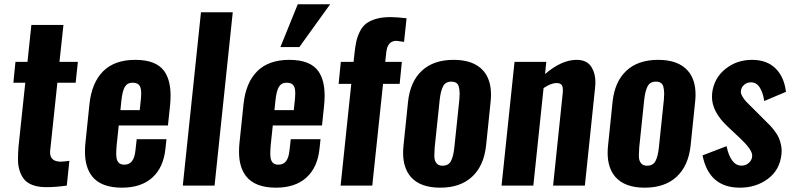

<svg xmlns="http://www.w3.org/2000/svg" viewBox="-20 -867 3700 897"><path d="M189 7.3Q154.8 6.3 130.1 -3.4Q105.5 -13.2 92 -30.3Q78.6 -47.4 71.3 -70.8Q64 -94.2 64 -121.8Q64 -149.4 66.4 -180.7L98.1 -480.5H42.5L52.2 -578.1H108.4L126.5 -750.5H276.4L257.8 -578.1H343.8L333.5 -480.5H248L214.4 -163.1Q213.9 -158.7 213.9 -154.8Q213.9 -113.3 261.2 -111.8Q262.7 -111.8 264.2 -111.8Q277.3 -111.8 304.2 -115.7L292 0Q240.2 7.3 201.7 7.3Q194.8 7.3 189 7.3Z M549.8 9.8Q452.1 9.8 410.2 -43.5Q376.5 -86.4 377 -159.7Q377 -177.7 378.9 -197.3L397.9 -380.4Q408.7 -481.4 462.2 -534.4Q515.6 -587.4 611.8 -587.4Q710.4 -587.4 748 -533.7Q776.9 -492.2 776.9 -419.9Q776.9 -398.4 774.4 -373.5L764.6 -280.8H534.7L524.9 -187.5Q522.9 -164.1 522.9 -145.5Q523.4 -143.1 523.4 -141.1Q523.4 -121.1 532.5 -109.4Q541.5 -97.7 560.5 -97.7Q584.5 -97.7 596.9 -114.3Q609.4 -130.9 612.8 -164.6L618.7 -216.8H757.8L752.9 -171.9Q743.7 -84 691.4 -37.1Q639.2 9.8 549.8 9.8ZM542.5 -352.5H632.8L638.7 -409.2Q639.6 -420.9 639.6 -430.2Q639.6 -452.1 633.8 -463.9Q625 -480.5 600.3 -480.7Q575.7 -481 563.7 -461.9Q551.8 -442.9 546.9 -395Z M834 0 918.9 -809.6H1067.4L982.4 0Z M1290 -647 1371.1 -847.2H1522.5L1378.4 -647ZM1269.5 9.8Q1171.9 9.8 1129.9 -43.5Q1096.2 -86.4 1096.7 -159.7Q1096.7 -177.7 1098.6 -197.3L1117.7 -380.4Q1128.4 -481.4 1181.9 -534.4Q1235.4 -587.4 1331.5 -587.4Q1430.2 -587.4 1467.8 -533.7Q1496.6 -492.2 1496.6 -419.9Q1496.6 -398.4 1494.1 -373.5L1484.4 -280.8H1254.4L1244.6 -187.5Q1242.7 -164.1 1242.7 -145.5Q1243.2 -143.1 1243.2 -141.1Q1243.2 -121.1 1252.2 -109.4Q1261.2 -97.7 1280.3 -97.7Q1304.2 -97.7 1316.7 -114.3Q1329.1 -130.9 1332.5 -164.6L1338.4 -216.8H1477.5L1472.7 -171.9Q1463.4 -84 1411.1 -37.1Q1358.9 9.8 1269.5 9.8ZM1262.2 -352.5H1352.5L1358.4 -409.2Q1359.4 -420.9 1359.4 -430.2Q1359.4 -452.1 1353.5 -463.9Q1344.7 -480.5 1320.1 -480.7Q1295.4 -481 1283.4 -461.9Q1271.5 -442.9 1266.6 -395Z M1571.3 0 1621.1 -475.1H1562L1572.3 -578.1H1631.8L1635.7 -613.3Q1639.2 -648.4 1644.5 -672.6Q1649.9 -696.8 1661.4 -720Q1672.9 -743.2 1690.7 -756.8Q1708.5 -770.5 1736.8 -778.8Q1765.1 -787.1 1803.7 -787.1Q1832.5 -787.1 1879.4 -781.7L1867.7 -671.4Q1833.5 -676.3 1832 -676.3Q1790.5 -676.3 1784.7 -623L1779.8 -578.1H1857.4L1847.2 -475.1H1769.5L1719.2 0Z M2047.4 -92.8Q2075.2 -92.8 2086.7 -114.3Q2098.1 -135.7 2102.5 -177.2L2126 -400.9Q2127.4 -417 2127.4 -429.7Q2127 -450.2 2123 -463.9Q2116.2 -485.4 2088.9 -485.6Q2061.5 -485.8 2050 -463.9Q2038.6 -441.9 2034.2 -400.9L2010.7 -177.2Q2009.3 -158.2 2009.3 -142.1Q2009.3 -138.7 2009.3 -134.8Q2009.8 -116.2 2019.3 -104.5Q2028.8 -92.8 2047.4 -92.8ZM1898.9 -41Q1863.3 -82.5 1863.3 -152.8Q1863.3 -169.4 1865.2 -187.5L1886.2 -390.6Q1896 -485.4 1950.7 -536.4Q2005.4 -587.4 2099.1 -587.4Q2193.4 -587.4 2237.8 -536.6Q2273.9 -495.6 2273.9 -424.8Q2273.9 -408.7 2272 -390.6L2251 -187.5Q2240.7 -92.3 2185.5 -41.3Q2130.4 9.8 2036.6 9.8Q1942.9 9.8 1898.9 -41Z M2323.2 0 2383.8 -578.1H2532.2L2526.4 -521Q2603.5 -587.4 2674.3 -587.4Q2724.1 -587.4 2745.1 -550.8Q2761.7 -522 2761.7 -481.9Q2761.7 -470.7 2760.3 -458.5L2712.4 0H2564L2608.9 -430.7Q2609.9 -438.5 2609.9 -445.3Q2609.9 -460 2605.5 -467.8Q2599.1 -479.5 2578.6 -479Q2555.2 -479 2519.5 -455.6L2471.7 0Z M3002.9 -92.8Q3030.8 -92.8 3042.2 -114.3Q3053.7 -135.7 3058.1 -177.2L3081.5 -400.9Q3083 -417 3083 -429.7Q3082.5 -450.2 3078.6 -463.9Q3071.8 -485.4 3044.4 -485.6Q3017.1 -485.8 3005.6 -463.9Q2994.1 -441.9 2989.7 -400.9L2966.3 -177.2Q2964.8 -158.2 2964.8 -142.1Q2964.8 -138.7 2964.8 -134.8Q2965.3 -116.2 2974.9 -104.5Q2984.4 -92.8 3002.9 -92.8ZM2854.5 -41Q2818.8 -82.5 2818.8 -152.8Q2818.8 -169.4 2820.8 -187.5L2841.8 -390.6Q2851.6 -485.4 2906.2 -536.4Q2960.9 -587.4 3054.7 -587.4Q3148.9 -587.4 3193.4 -536.6Q3229.5 -495.6 3229.5 -424.8Q3229.5 -408.7 3227.5 -390.6L3206.5 -187.5Q3196.3 -92.3 3141.1 -41.3Q3085.9 9.8 2992.2 9.8Q2898.4 9.8 2854.5 -41Z M3436.5 9.8Q3292.5 9.8 3262.2 -141.1L3374.5 -184.1Q3383.3 -139.6 3401.9 -115.7Q3418.9 -93.3 3444.3 -93.3Q3445.8 -93.3 3447.3 -93.3Q3466.3 -94.2 3480 -107.4Q3494.6 -121.6 3494.1 -141.1Q3494.1 -168 3437 -221.7L3379.9 -275.4Q3306.2 -344.2 3306.2 -414.6Q3306.2 -423.3 3307.1 -432.1Q3315.4 -501.5 3368.4 -544.4Q3421.4 -587.4 3493.2 -587.4Q3562.5 -587.4 3603 -547.6Q3643.6 -507.8 3651.9 -438L3550.3 -395Q3545.4 -431.6 3530.5 -456.5Q3515.6 -481.4 3490.2 -482.4Q3489.3 -482.4 3488.8 -482.4Q3469.2 -482.4 3456.5 -470.7Q3442.9 -459 3441.4 -441.9Q3439.9 -431.2 3448.2 -416.7Q3456.5 -402.3 3466.8 -391.4Q3477.1 -380.4 3495.1 -363.3L3552.2 -306.2Q3568.4 -290.5 3577.9 -280.5Q3587.4 -270.5 3600.1 -253.7Q3612.8 -236.8 3619.1 -221.9Q3625.5 -207 3629.4 -187Q3631.8 -174.8 3631.8 -162.1Q3631.8 -154.3 3630.9 -146Q3623 -72.8 3567.6 -31.5Q3512.2 9.8 3436.5 9.8Z"/></svg>

Font: Oswald
Style: Demi-Bold
Weight: 600
Designer: Vernon Adams
Foundry: Vernon Adams
Version: 3.0; ttfautohint (v0.94.23-7a4d-dirty) -l 8 -r 50 -G 200 -x 